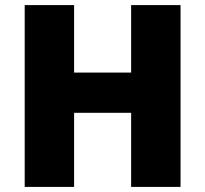

<svg xmlns="http://www.w3.org/2000/svg" viewBox="-20 -827 806 754"><path d="M689 -93H495V-384H271V-93H77V-807H271V-542H495V-807H689Z"/></svg>

Font: Noto Sans Kannada UI Black
Style: Regular
Weight: 900
Designer: Jelle Bosma - Monotype Design Team
Foundry: Monotype Imaging Inc.
Version: Version 2.005; ttfautohint (v1.8.4.7-5d5b)